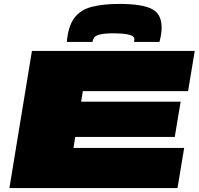

<svg xmlns="http://www.w3.org/2000/svg" viewBox="-20 -960 1014 980"><path d="M28 0 143 -700H974L940 -495H403L394 -441H902L872 -261H364L355 -205H920L886 0ZM589 -940Q704 -940 754.5 -914.5Q805 -889 805 -820Q805 -801 802 -783Q799 -765 794 -746H664Q665 -751 665.5 -755Q666 -759 666 -760Q666 -774 646.5 -780.5Q627 -787 602.5 -788.5Q578 -790 565 -790Q513 -790 490 -784Q467 -778 460.5 -768Q454 -758 452 -746H321Q328 -827 359.5 -868.5Q391 -910 448 -925Q505 -940 589 -940Z"/></svg>

Font: Georama ExtraExtended Black
Style: Italic
Weight: 900
Width: 8
Italic angle: -9°
Designer: Jean-Baptiste Levee
Foundry: Production Type
Version: Version 1.000